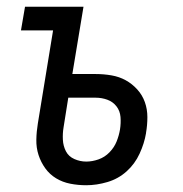

<svg xmlns="http://www.w3.org/2000/svg" viewBox="-20 -540 540 568"><path d="M235 8Q211 8 188 3.5Q165 -1 146 -12.5Q127 -24 114 -42Q101 -60 94 -81.5Q87 -103 87.5 -127Q88 -151 92 -175L137 -450H42L54 -520H227L194 -321H263Q287 -321 310 -317Q333 -313 352 -302.5Q371 -292 386 -275.5Q401 -259 408.5 -238Q416 -217 416 -193.5Q416 -170 412 -147V-146Q407 -116 393 -85.5Q379 -55 354.5 -33Q330 -11 298 -1.5Q266 8 235 8ZM235 -62Q253 -62 271.5 -68.5Q290 -75 304 -89.5Q318 -104 325 -121.5Q332 -139 335 -157Q338 -176 336.5 -194Q335 -212 324.5 -225.5Q314 -239 297.5 -245Q281 -251 263 -251H182L168 -163Q165 -145 166 -126.5Q167 -108 175 -92.5Q183 -77 200 -69.5Q217 -62 235 -62Z"/></svg>

Font: Iosevka
Style: Italic
Weight: 400
Italic angle: -9°
Monospace: yes
Designer: Belleve Invis
Foundry: Belleve Invis
Version: Version 32.5.0; ttfautohint (v1.8.4)